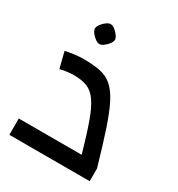

<svg xmlns="http://www.w3.org/2000/svg" viewBox="-168 -809 849 917"><g transform="rotate(30 256.5 -350.0)"><path d="M20 0V-90H367Q339 -188 317 -249.5Q295 -311 272 -344Q249 -377 219 -389Q189 -401 146 -401Q129 -401 108 -398.5Q87 -396 70 -391L48 -479Q74 -485 100 -488Q126 -491 146 -491Q199 -491 237 -483.5Q275 -476 303 -452.5Q331 -429 355 -383Q379 -337 404.5 -261Q430 -185 463 -70V0ZM175 -590Q165 -590 152 -599.5Q139 -609 129.5 -621.5Q120 -634 120 -645Q120 -655 129.5 -668Q139 -681 152 -690.5Q165 -700 175 -700Q186 -700 198.5 -690.5Q211 -681 220.5 -668Q230 -655 230 -645Q230 -635 220.5 -622Q211 -609 198 -599.5Q185 -590 175 -590Z"/></g></svg>

Font: Changa ExtraLight
Style: Regular
Weight: 400
Version: Version 3.002; ttfautohint (v1.8.2)